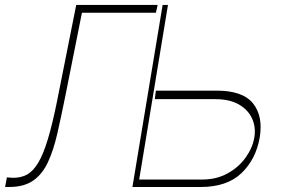

<svg xmlns="http://www.w3.org/2000/svg" viewBox="-73 -747 1129 767"><path d="M549.7 -384.9H791.2Q896.3 -385.3 937.5 -334.3Q978.7 -283.4 964.5 -197.4Q949.2 -110.4 891.5 -55.2Q833.8 0 728.7 0H456L576.7 -727.3H598L483 -29.8H734.4Q792.3 -29.8 836.8 -54.7Q881.4 -79.5 908.9 -118.4Q936.4 -157.3 943.2 -198.9Q949.6 -239.3 933.9 -273.8Q918.3 -308.2 881.6 -329.5Q844.8 -350.9 786.9 -350.9H545.5ZM-52.6 0 -45.5 -38.4 -25.6 -36.9Q7.5 -35.5 32.8 -48.5Q58.2 -61.4 79 -95.7Q99.8 -130 118.4 -191.8Q137.1 -253.6 156.2 -349.4L231.5 -727.3H556.8L549.7 -696H254.3L188.9 -367.9Q171.9 -283.4 156.4 -215.4Q141 -147.4 118.6 -99.3Q96.2 -51.1 59.5 -25.6Q22.7 0 -36.9 0Z"/></svg>

Font: Inter Thin  BETA
Style: Italic
Weight: 100
Italic angle: -9.39999°
Designer: Rasmus Andersson
Foundry: rsms
Version: Version 3.011;git-f93a4a705